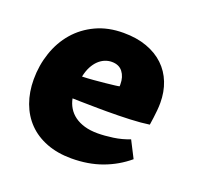

<svg xmlns="http://www.w3.org/2000/svg" viewBox="-90 -548 673 656"><g transform="rotate(20 246.5 -220.0)"><path d="M166 -182.1Q169.4 -164.1 178.7 -148.7Q188 -133.3 203.1 -122.3Q218.3 -111.3 239 -105.2Q259.8 -99.1 287.1 -99.1Q312 -99.1 343 -103.5Q374 -107.9 401.9 -119.1L433.1 -58.1Q393.1 -24.4 343 -6.1Q293 12.2 231.9 12.2Q181.2 12.2 141.4 -3.2Q101.6 -18.6 74.5 -46.4Q47.4 -74.2 33.2 -113Q19 -151.9 19 -198.2Q19 -249 34.7 -295.2Q50.3 -341.3 80.3 -376.2Q110.4 -411.1 154.1 -431.6Q197.8 -452.1 253.9 -452.1Q301.8 -452.1 338.9 -438.7Q376 -425.3 401.4 -401.1Q426.8 -377 439.9 -343.5Q453.1 -310.1 453.1 -270Q453.1 -256.3 451.7 -241.9Q450.2 -227.5 448.7 -215.3Q446.8 -201.2 444.8 -188Q415.5 -183.6 375.5 -181.9Q335.4 -180.2 290 -180.2Q274.9 -180.2 258.3 -180.4Q241.7 -180.7 225.3 -180.9Q209 -181.2 193.6 -181.4Q178.2 -181.6 166 -182.1ZM250 -345.2Q237.3 -345.2 225.1 -340.3Q212.9 -335.4 202.1 -325.2Q191.4 -314.9 183.3 -299.6Q175.3 -284.2 170.9 -263.2Q189.9 -263.7 212.2 -265.6Q234.4 -267.6 253.9 -269.5Q273.4 -271.5 287.1 -273.2Q300.8 -274.9 303.2 -275.9V-283.2Q303.2 -310.1 289.8 -327.6Q276.4 -345.2 250 -345.2Z"/></g></svg>

Font: Simonetta
Style: Black
Weight: 900
Designer: Gayaneh Bagdasaryan
Foundry: Brownfox
Version: Version 1.002